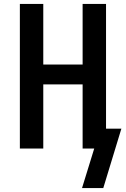

<svg xmlns="http://www.w3.org/2000/svg" viewBox="-20 -755 640 976"><path d="M505 201H397L459 0H400V-326H200V0H81V-735H200V-427H400V-735H519V-101H597Z"/></svg>

Font: Iosevka SS04 Extended
Style: Bold
Weight: 700
Width: 7
Monospace: yes
Designer: Belleve Invis
Foundry: Belleve Invis
Version: Version 19.0.0; ttfautohint (v1.8.4)